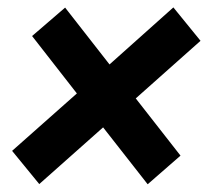

<svg xmlns="http://www.w3.org/2000/svg" viewBox="-20 -590 560 511"><path d="M12.2 -188.5 184.6 -341.3 65.4 -494.1 153.3 -569.8 271.5 -418.5 441.4 -570.3 513.7 -481.4 341.3 -328.1 460.4 -175.8 373 -99.6 254.4 -251 84.5 -100.1Z"/></svg>

Font: RobotoInd
Style: Bold Italic
Weight: 700
Italic angle: -12°
Designer: Google
Version: Version 2.001150; 2014